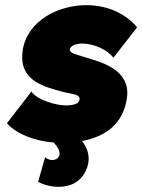

<svg xmlns="http://www.w3.org/2000/svg" viewBox="-20 -547 552 745"><path d="M472 -163C473 -171 474 -178 474 -186C474 -282 367 -307 310 -325C276 -336 251 -340 251 -354C251 -370 276 -378 299 -378C344 -378 397 -354 420 -323L512 -441C466 -496 395 -527 315 -527C210 -527 87 -470 68 -352C67 -342 66 -334 66 -325C66 -232 153 -210 219 -192C253 -182 289 -183 289 -164C289 -145 267 -138 235 -138C195 -138 121 -161 102 -192L7 -69C42 -28 113 0 188 6C203 21 211 36 211 48C211 52 211 56 209 59C204 69 194 74 183 74C174 74 164 71 155 63L128 158C142 167 173 178 207 178C248 178 293 163 315 111C321 97 324 83 324 69C324 46 316 23 298 0C392 -17 457 -68 472 -163Z"/></svg>

Font: Arthouse Owned Black
Style: Italic
Weight: 900
Italic angle: -10°
Designer: Jeremy Tribby
Foundry: Tribby Type
Version: Version 1.000;PS 001.000;hotconv 1.0.88;makeotf.lib2.5.64775